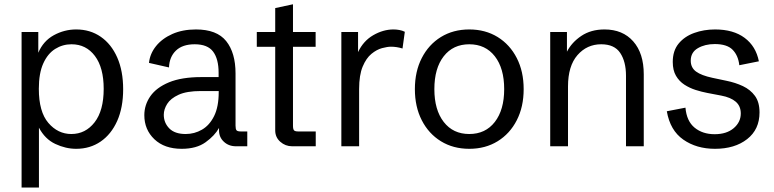

<svg xmlns="http://www.w3.org/2000/svg" viewBox="-20 -675 3572 886"><path d="M79.6 190.4V-527.3H156.7V-431.6Q179.7 -485.8 228.3 -512.5Q276.9 -539.1 331.5 -539.1Q396 -539.1 444.8 -505.4Q493.7 -471.7 521 -409.7Q548.3 -347.7 548.3 -263.2Q548.3 -178.7 520.8 -116.9Q493.2 -55.2 444.3 -21.7Q395.5 11.7 331.5 11.7Q283.2 11.7 235.4 -10.7Q187.5 -33.2 159.7 -85.9V190.4ZM309.1 -56.6Q374.5 -56.6 416.5 -110.6Q458.5 -164.6 458.5 -265.1Q458.5 -362.8 418 -416.7Q377.4 -470.7 310.1 -470.7Q269 -470.7 234.6 -449.2Q200.2 -427.7 179.7 -382.3Q159.2 -336.9 159.2 -265.1Q159.2 -159.2 203.1 -107.9Q247.1 -56.6 309.1 -56.6Z M818.4 11.7Q738.8 11.7 692.4 -32.5Q646 -76.7 646 -143.6Q646 -190.9 673.8 -231Q701.7 -271 760 -295.2Q818.4 -319.3 909.7 -319.3H988.8V-339.4Q988.8 -402.8 963.4 -436.8Q938 -470.7 878.4 -470.7Q822.3 -470.7 792 -441.7Q761.7 -412.6 759.8 -363.8L667.5 -384.8Q671.9 -427.2 700 -462.2Q728 -497.1 775.1 -518.1Q822.3 -539.1 884.3 -539.1Q980.5 -539.1 1023.7 -485.4Q1066.9 -431.6 1066.9 -335.9V-95.2Q1066.9 -79.1 1071.5 -73.7Q1076.2 -68.4 1091.3 -68.4H1121.1V0H1068.8Q1035.6 0 1013.2 -20.8Q990.7 -41.5 990.7 -73.2V-84.5Q970.7 -48.8 928.7 -18.6Q886.7 11.7 818.4 11.7ZM836.9 -56.6Q877.4 -56.6 912.1 -76.7Q946.8 -96.7 968 -139.4Q989.3 -182.1 989.3 -250.5V-254.9H906.7Q841.8 -254.9 804.4 -237.8Q767.1 -220.7 751.5 -195.6Q735.8 -170.4 735.8 -145.5Q735.8 -108.4 761.2 -82.5Q786.6 -56.6 836.9 -56.6Z M1328.1 0Q1296.9 0 1273.4 -20.8Q1250 -41.5 1250 -73.2V-459H1165V-527.3H1250V-637.7L1332 -655.3V-527.3H1436.5V-459H1332V-95.2Q1332 -79.1 1336.7 -73.7Q1341.3 -68.4 1356.4 -68.4H1437V0Z M1555.2 0V-527.3H1632.3V-434.6Q1656.7 -486.3 1702.6 -512.7Q1748.5 -539.1 1795.4 -539.1Q1809.6 -539.1 1823 -536.6Q1836.4 -534.2 1848.1 -528.3L1837.4 -451.2Q1810.5 -459.5 1784.2 -459.5Q1767.6 -459.5 1742.9 -452.9Q1718.3 -446.3 1694.1 -426.5Q1669.9 -406.7 1653.6 -367.7Q1637.2 -328.6 1637.2 -263.7V0Z M2145.5 11.7Q2071.3 11.7 2014.6 -23.2Q1958 -58.1 1926.3 -120.1Q1894.5 -182.1 1894.5 -263.7Q1894.5 -345.2 1926.3 -407.2Q1958 -469.2 2014.6 -504.2Q2071.3 -539.1 2145.5 -539.1Q2219.7 -539.1 2276.4 -504.2Q2333 -469.2 2364.7 -407.2Q2396.5 -345.2 2396.5 -263.7Q2396.5 -182.1 2364.7 -120.1Q2333 -58.1 2276.4 -23.2Q2219.7 11.7 2145.5 11.7ZM2145.5 -56.6Q2220.2 -56.6 2263.4 -112.3Q2306.6 -168 2306.6 -263.7Q2306.6 -359.9 2263.4 -415.3Q2220.2 -470.7 2145.5 -470.7Q2070.8 -470.7 2027.6 -415.3Q1984.4 -359.9 1984.4 -263.7Q1984.4 -168 2027.6 -112.3Q2070.8 -56.6 2145.5 -56.6Z M2519 0V-527.3H2596.2V-436.5Q2618.2 -479.5 2662.6 -509.3Q2707 -539.1 2769.5 -539.1Q2853.5 -539.1 2902.1 -484.1Q2950.7 -429.2 2950.7 -332V0H2868.7V-325.7Q2868.7 -390.6 2842 -430.7Q2815.4 -470.7 2754.4 -470.7Q2688.5 -470.7 2644.8 -420.7Q2601.1 -370.6 2601.1 -275.9V0Z M3279.3 11.7Q3193.8 11.7 3133.1 -30.8Q3072.3 -73.2 3057.1 -161.6L3143.1 -178.2Q3148.4 -116.2 3185.3 -85.9Q3222.2 -55.7 3277.8 -55.7Q3333 -55.7 3365.7 -83.5Q3398.4 -111.3 3398.4 -151.4Q3398.4 -185.5 3375.2 -205.6Q3352.1 -225.6 3308.1 -233.9L3244.1 -246.1Q3218.3 -251 3190.4 -259.8Q3162.6 -268.6 3138.4 -284.2Q3114.3 -299.8 3099.4 -325.2Q3084.5 -350.6 3084.5 -389.2Q3084.5 -440.9 3111.6 -473.9Q3138.7 -506.8 3183.3 -522.9Q3228 -539.1 3279.8 -539.1Q3364.3 -539.1 3416.3 -500.2Q3468.3 -461.4 3481.9 -392.1L3391.6 -374Q3386.7 -418.9 3360.8 -445.3Q3335 -471.7 3278.3 -471.7Q3232.9 -471.7 3200.2 -452.6Q3167.5 -433.6 3167.5 -395Q3167.5 -362.8 3192.1 -344.7Q3216.8 -326.7 3267.6 -315.9L3332.5 -302.2Q3373.5 -293.9 3408.2 -277.6Q3442.9 -261.2 3463.9 -232.4Q3484.9 -203.6 3484.9 -156.2Q3484.9 -77.6 3427.7 -33Q3370.6 11.7 3279.3 11.7Z"/></svg>

Font: Schibsted Grotesk
Style: Regular
Weight: 400
Designer: Bakken & Baeck AS, Henrik Kongsvoll
Foundry: Schibsted ASA
Version: Version 1.100; ttfautohint (v1.8.4.7-5d5b);gftools[0.9.25]